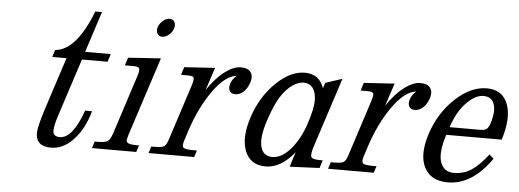

<svg xmlns="http://www.w3.org/2000/svg" viewBox="-45 -732 2337 865"><g transform="rotate(5 1123.5 -300.0)"><path d="M372.1 -144.5Q349.6 -75.7 305.7 -30.8Q261.7 14.2 207.5 14.2Q140.1 14.2 139.6 -46.4Q139.2 -71.8 166 -156.2L243.2 -393.6H178.7L189 -425.8Q284.2 -433.6 354 -614.3H384.3L324.2 -429.2H440.4L428.7 -393.6H313L229 -135.3Q210.4 -78.6 213.4 -57.6Q216.3 -36.6 243.7 -36.6Q301.8 -36.6 347.2 -165.5H378.4Q377.4 -161.1 372.1 -144.5Z M690.9 -610.8Q706.1 -610.8 712.9 -598.4Q719.7 -585.9 714.1 -568.6Q708.5 -551.3 693.6 -539.3Q678.7 -527.3 663.8 -527.3Q648.9 -527.3 641.8 -539.8Q634.8 -552.2 640.4 -569.1Q646 -585.9 660.9 -598.4Q675.8 -610.8 690.9 -610.8ZM592.8 0H392.6L402.3 -30.3H412.1Q449.2 -30.3 460.7 -37.8Q472.2 -45.4 481.9 -74.2L566.9 -336.9Q576.7 -366.7 573.5 -375.5Q570.3 -384.3 548.3 -384.3H507.8L519.5 -419.9L667 -429.7L551.3 -73.7Q544.9 -53.7 545.9 -45.4Q547.4 -30.3 593.3 -30.3H603Z M1013.7 -381.3Q961.4 -375 907.2 -298.3Q853 -221.7 818.4 -115.7L804.2 -71.8Q795.4 -44.9 803.5 -37.6Q811.5 -30.3 849.6 -30.3H864.7L855 0H648.4L658.2 -30.3H669.4Q707.5 -30.3 716.1 -37.1Q724.6 -43.9 727.3 -50.3Q730 -56.6 735.4 -71.8L815.4 -319.3Q824.7 -347.7 821.3 -355.7Q817.9 -363.8 795.9 -363.8H763.7L774.9 -399.4L913.6 -408.2L879.9 -305.2Q916.5 -360.4 956.3 -390.6Q996.1 -420.9 1029.3 -420.9Q1062.5 -420.9 1074.7 -402.8Q1086.9 -384.8 1077.9 -356.9Q1068.8 -329.1 1051.5 -313.5Q1034.2 -297.9 1015.1 -297.9Q996.1 -297.9 988.8 -310.8Q981.4 -323.7 988 -344Q994.6 -364.3 1013.7 -381.3Z M1205.3 -30.8Q1247.6 -30.8 1287.8 -77.4Q1328.1 -124 1351.6 -195.8Q1375 -267.6 1374 -304Q1373 -340.3 1357.9 -358.6Q1342.8 -377 1318.4 -377Q1293.9 -377 1267.6 -359.1Q1241.2 -341.3 1216.6 -304.2Q1191.9 -267.1 1167 -190.9Q1142.1 -114.7 1152.6 -72.8Q1163.1 -30.8 1205.3 -30.8ZM1308.6 -61.5Q1248 14.2 1179 14.2Q1109.9 14.2 1085.7 -45.9Q1061.5 -106 1092.3 -200.2Q1123 -294.4 1188.2 -358.2Q1253.4 -421.9 1318.8 -421.9Q1384.3 -421.9 1405.8 -359.4L1413.6 -384.3L1489.7 -409.2L1389.2 -100.1Q1375.5 -58.6 1380.6 -47.1Q1385.7 -35.6 1418.9 -35.6H1433.1L1421.9 0L1287.1 5.9Z M1825.7 -381.3Q1773.4 -375 1719.2 -298.3Q1665 -221.7 1630.4 -115.7L1616.2 -71.8Q1607.4 -44.9 1615.5 -37.6Q1623.5 -30.3 1661.6 -30.3H1676.8L1667 0H1460.4L1470.2 -30.3H1481.4Q1519.5 -30.3 1528.1 -37.1Q1536.6 -43.9 1539.3 -50.3Q1542 -56.6 1547.4 -71.8L1627.4 -319.3Q1636.7 -347.7 1633.3 -355.7Q1629.9 -363.8 1607.9 -363.8H1575.7L1586.9 -399.4L1725.6 -408.2L1691.9 -305.2Q1728.5 -360.4 1768.3 -390.6Q1808.1 -420.9 1841.3 -420.9Q1874.5 -420.9 1886.7 -402.8Q1898.9 -384.8 1889.9 -356.9Q1880.9 -329.1 1863.5 -313.5Q1846.2 -297.9 1827.1 -297.9Q1808.1 -297.9 1800.8 -310.8Q1793.5 -323.7 1800 -344Q1806.6 -364.3 1825.7 -381.3Z M2171.9 -267.6Q2189.5 -322.3 2178.2 -355Q2167 -387.7 2129.6 -387.7Q2092.3 -387.7 2052.2 -345.9Q2012.2 -304.2 1989.7 -234.4H2128.4Q2147.5 -234.4 2156.5 -241.2Q2165.5 -248 2171.9 -267.6ZM2199.2 -109.9Q2112.3 14.2 2002.9 14.2Q1925.3 14.2 1896.2 -43Q1867.2 -100.1 1898.4 -196.3Q1929.7 -292.5 1999.5 -357.9Q2069.3 -423.3 2141.4 -423.3Q2213.4 -423.3 2236.8 -360.6Q2260.3 -297.9 2228 -198.7H1977.5Q1950.7 -115.7 1965.8 -73.2Q1981 -30.8 2025.6 -30.8Q2070.3 -30.8 2104.5 -53Q2138.7 -75.2 2179.7 -127.4Z"/></g></svg>

Font: RIT Rachana
Style: Italic
Weight: 400
Designer: Hussain KH
Version: 1.5.2